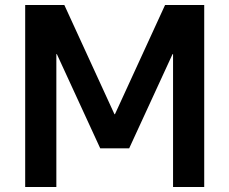

<svg xmlns="http://www.w3.org/2000/svg" viewBox="-20 -750 920 770"><path d="M81 -730H238L439 -292H441L642 -730H799V0H674V-533H672L498 -155H382L208 -533H206V0H81Z"/></svg>

Font: Enso SemiBold
Style: Regular
Weight: 600
Designer: Coji Morishita
Foundry: UNDERFOREST DESIGN
Version: Version 1.000